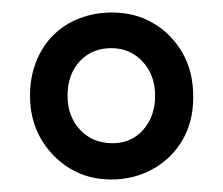

<svg xmlns="http://www.w3.org/2000/svg" viewBox="-20 -689 357 307"><path d="M158 -402Q121 -402 92 -419.5Q63 -437 45.5 -467Q28 -497 28 -536Q28 -566 38 -591Q48 -616 66 -633.5Q84 -651 108 -660Q132 -669 159 -669Q196 -669 225 -652Q254 -635 271.5 -605Q289 -575 289 -534Q289 -494 271.5 -464.5Q254 -435 224 -418.5Q194 -402 158 -402ZM160 -460Q190 -460 209 -481.5Q228 -503 228 -536Q228 -569 208 -590.5Q188 -612 158 -612Q127 -612 107.5 -591Q88 -570 88 -536Q88 -503 108 -481.5Q128 -460 160 -460Z"/></svg>

Font: Bricolage Grotesque Condensed Light
Style: Regular
Weight: 300
Width: 3
Designer: Mathieu Triay
Foundry: Atelier Triay
Version: Version 1.000;gftools[0.9.30]